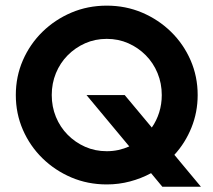

<svg xmlns="http://www.w3.org/2000/svg" viewBox="-20 -658 776 698"><path d="M570.1 20.8 529.2 -28.5Q493.1 -9 452.4 1.7Q411.8 12.5 368.1 12.5Q299.3 12.5 239.6 -12.8Q179.9 -38.2 134.4 -82.6Q88.9 -127.1 63.2 -186.1Q37.5 -245.1 37.5 -312.5Q37.5 -379.9 63.2 -438.9Q88.9 -497.9 134.4 -542.4Q179.9 -586.8 239.6 -612.2Q299.3 -637.5 368.1 -637.5Q436.8 -637.5 496.5 -612.2Q556.2 -586.8 601.7 -542.4Q647.2 -497.9 672.9 -438.9Q698.6 -379.9 698.6 -312.5Q698.6 -250 676 -194.1Q653.5 -138.2 613.9 -95.1L710.4 20.8ZM368.1 -108.3Q390.3 -108.3 410.8 -112.8Q431.2 -117.4 450 -125.7L294.4 -312.5H433.3L531.9 -194.4Q549.3 -219.4 558.7 -249.3Q568.1 -279.2 568.1 -312.5Q568.1 -354.9 552.8 -392Q537.5 -429.2 510.1 -456.9Q482.6 -484.7 446.5 -500.7Q410.4 -516.7 368.1 -516.7Q325.7 -516.7 289.6 -500.7Q253.5 -484.7 226 -456.9Q198.6 -429.2 183.3 -392Q168.1 -354.9 168.1 -312.5Q168.1 -270.1 183.3 -233Q198.6 -195.8 226 -168.1Q253.5 -140.3 289.6 -124.3Q325.7 -108.3 368.1 -108.3Z"/></svg>

Font: Afacad Flux
Style: Regular
Weight: 400
Designer: Kristian Moeller
Foundry: Dicotype
Version: Version 1.100